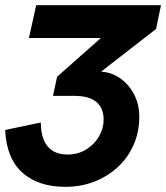

<svg xmlns="http://www.w3.org/2000/svg" viewBox="-20 -710 643 743"><path d="M233 13Q128 13 66.5 -42Q5 -97 0 -207L138 -236Q138 -197 149 -169.5Q160 -142 183 -127Q206 -112 241 -112Q282 -112 313.5 -131.5Q345 -151 363 -182Q381 -213 381 -247Q381 -291 353.5 -315Q326 -339 267 -339H185L201 -413L455 -638L584 -598L297 -375L302 -424Q320 -429 333 -431Q346 -433 362 -433Q405 -433 440.5 -410Q476 -387 497.5 -347.5Q519 -308 519 -257Q519 -200 497.5 -150.5Q476 -101 437 -64.5Q398 -28 346 -7.5Q294 13 233 13ZM92 -563 120 -690H603L584 -598L502 -563Z"/></svg>

Font: Radio Canada Big SemiBold
Style: Italic
Weight: 600
Italic angle: -12°
Designer: Étienne Aubert Bonn
Foundry: Coppers and Brasses
Version: Version 1.001